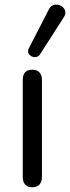

<svg xmlns="http://www.w3.org/2000/svg" viewBox="-20 -785 296 810"><path d="M116 5Q96 5 86 -6.5Q76 -18 76 -39V-448Q76 -469 86 -480Q96 -491 116 -491Q135 -491 146 -480Q157 -469 157 -448V-39Q157 -18 146.5 -6.5Q136 5 116 5ZM149 -556Q142 -546 132 -544.5Q122 -543 113 -547.5Q104 -552 100 -561Q96 -570 102 -582L186 -745Q193 -759 204 -763Q215 -767 226.5 -764.5Q238 -762 246 -754Q254 -746 255.5 -735Q257 -724 249 -712Z"/></svg>

Font: Nunito
Style: Regular
Weight: 400
Designer: Vernon Adams
Foundry: Vernon Adams
Version: Version 3.602